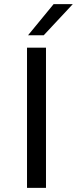

<svg xmlns="http://www.w3.org/2000/svg" viewBox="-20 -911 373 931"><path d="M111 0ZM111 -680H203V0H111ZM240 -891H333L192 -740H116Z"/></svg>

Font: Martel Sans
Style: Regular
Weight: 400
Designer: Dan Reynolds and Mathieu Réguer
Foundry: Dan Reynolds and Mathieu Réguer
Version: Version 1.002; ttfautohint (v1.1) -l 5 -r 5 -G 72 -x 0 -D la